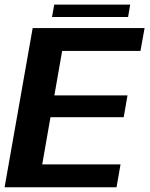

<svg xmlns="http://www.w3.org/2000/svg" viewBox="-36 -794 634 814"><path d="M-16.5 0H458L475 -97H143L178 -297H488.5L504.5 -389.5H194.5L227.5 -578H559.5L577 -675H102.5ZM184.5 -722H507L516 -774.5H194Z"/></svg>

Font: Anybody UltraCondensed Thin SemiBold
Style: Italic
Weight: 600
Italic angle: -10°
Version: Version 1.111